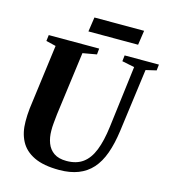

<svg xmlns="http://www.w3.org/2000/svg" viewBox="-131 -1018 1007 1133"><g transform="rotate(15 372.0 -451.5)"><path d="M676 -691.5 624.5 -306Q613.5 -225 592 -165.5Q570.5 -106 535.8 -67.2Q501 -28.5 451.2 -9.2Q401.5 10 335.5 10Q240 10 181.8 -18Q123.5 -46 97 -96.8Q70.5 -147.5 70.5 -215.5Q70.5 -234.5 71.2 -254.5Q72 -274.5 74.5 -295.5L126.5 -691.5L66.5 -706L71 -743H379L375.5 -706.5L290.5 -691.5L239 -303.5Q236 -275 233.5 -249.2Q231 -223.5 231.5 -203Q231.5 -161 244.5 -126.8Q257.5 -92.5 286.5 -72.5Q315.5 -52.5 363.5 -52.5Q424 -52.5 463.2 -81Q502.5 -109.5 525.5 -167.5Q548.5 -225.5 559.5 -313.5L606.5 -691L530.5 -706.5L534.5 -743H744L740 -706.5ZM304.5 -913H608L595 -824.5H291.5Z"/></g></svg>

Font: Merriweather 72pt ExtraBold
Style: Italic
Weight: 800
Italic angle: -7.8°
Version: Version 2.101